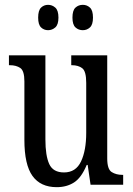

<svg xmlns="http://www.w3.org/2000/svg" viewBox="-20 -765 550 795"><path d="M215 10Q148 10 114.5 -36.5Q81 -83 81 -186V-428Q81 -472 64 -483.5Q47 -495 21 -495H17V-536H168V-188Q168 -120 184 -85.5Q200 -51 245 -51Q294 -51 315.5 -96.5Q337 -142 337 -215V-422Q337 -470 320.5 -482.5Q304 -495 278 -495H275V-536H424V-109Q424 -64 442.5 -52.5Q461 -41 486 -41H490V0H355L343 -82H339Q317 -29 286.5 -9.5Q256 10 215 10ZM323 -640Q305 -640 292.5 -651.5Q280 -663 280 -692Q280 -722 292.5 -733.5Q305 -745 323 -745Q340 -745 352.5 -733.5Q365 -722 365 -692Q365 -663 352.5 -651.5Q340 -640 323 -640ZM179 -640Q162 -640 150 -651.5Q138 -663 138 -692Q138 -722 150 -733.5Q162 -745 179 -745Q196 -745 209 -733.5Q222 -722 222 -692Q222 -663 209 -651.5Q196 -640 179 -640Z"/></svg>

Font: Noto Serif Tamil ExtraCondensed
Style: Regular
Weight: 400
Width: 2
Designer: Indian Type Foundry, Tom Grace, and the Monotype Design Team
Foundry: Monotype Imaging Inc.
Version: Version 2.004; ttfautohint (v1.8.4.7-5d5b)